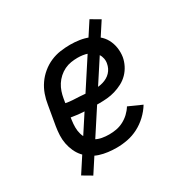

<svg xmlns="http://www.w3.org/2000/svg" viewBox="-154 -731 907 931"><g transform="rotate(-30 300.0 -265.0)"><path d="M273 8Q249 8 225 5Q201 2 179 -5Q157 -12 138 -24.5Q119 -37 104.5 -53.5Q90 -70 80.5 -91Q71 -112 66.5 -135Q62 -158 63 -182Q64 -206 68 -230L87 -340Q91 -367 100.5 -394Q110 -421 126.5 -445Q143 -469 166 -488Q189 -507 215.5 -518.5Q242 -530 270 -534Q298 -538 325 -538Q352 -538 378 -534Q404 -530 427 -520.5Q450 -511 469.5 -495.5Q489 -480 501 -458Q513 -436 517 -410Q521 -384 517 -358Q513 -336 502.5 -315Q492 -294 475.5 -277Q459 -260 438 -249Q417 -238 395 -231.5Q373 -225 351 -223Q329 -221 307 -221Q268 -221 229 -222.5Q190 -224 152 -231L150 -218Q147 -198 147 -178Q147 -158 152.5 -139.5Q158 -121 169.5 -106.5Q181 -92 197.5 -82.5Q214 -73 233.5 -69.5Q253 -66 273 -66Q293 -66 313 -69.5Q333 -73 352.5 -83Q372 -93 388 -108Q404 -123 415 -141L489 -108Q472 -80 447.5 -57Q423 -34 394 -19Q365 -4 334 2Q303 8 273 8ZM320 -292Q332 -292 344.5 -293.5Q357 -295 369 -298.5Q381 -302 392.5 -308.5Q404 -315 413 -324.5Q422 -334 427.5 -345.5Q433 -357 435 -369Q438 -383 435 -397.5Q432 -412 424.5 -423.5Q417 -435 406 -443Q395 -451 381.5 -456Q368 -461 353.5 -463Q339 -465 325 -465Q307 -465 288 -462Q269 -459 251.5 -450.5Q234 -442 219 -428.5Q204 -415 193.5 -398.5Q183 -382 177 -364Q171 -346 168 -328L164 -304Q183 -300 202.5 -299Q222 -298 242 -297Q262 -296 281.5 -294Q301 -292 320 -292ZM106 68 55 38 469 -598 520 -568Z"/></g></svg>

Font: Iosevka Curly Slab Extended
Style: Italic
Weight: 400
Width: 7
Italic angle: -9°
Monospace: yes
Designer: Belleve Invis
Foundry: Belleve Invis
Version: Version 11.1.0; ttfautohint (v1.8.3)